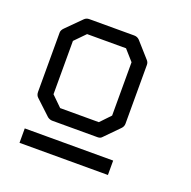

<svg xmlns="http://www.w3.org/2000/svg" viewBox="-103 -698 746 751"><g transform="rotate(20 270.0 -323.0)"><path d="M114 -495V-273L157 -231H318L358 -273V-495L319 -539H157ZM64 -528 125 -589Q133 -597 145 -597H332Q345 -597 354 -588L410 -525Q418 -517 418 -506V-261Q418 -249 409 -240L351 -181Q345 -174 333.5 -174H330H145Q134.5 -174 125 -181L63 -239Q54 -247 54 -261V-508Q54 -518 64 -528ZM54 -109H422V-49H54Z"/></g></svg>

Font: 3270 Nerd Font
Style: Regular
Weight: 400
Monospace: yes
Version: Version 3.0.1;Nerd Fonts 3.3.0